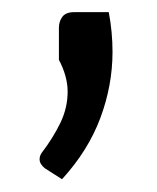

<svg xmlns="http://www.w3.org/2000/svg" viewBox="-20 -184 252 308"><path d="M79.5 103.5 52 86Q43.5 79 43.5 71.5Q43.5 66 47 61Q65 37.5 76.8 13.2Q88.5 -11 88.5 -37Q88.5 -61.5 74.5 -88V-139.5Q74.5 -149.5 80 -157Q85.5 -164.5 99 -164.5H154.5Q160.5 -132.5 160.5 -101Q160.5 -47 141 5.2Q121.5 57.5 79.5 103.5Z"/></svg>

Font: Verano Sans
Style: Regular
Weight: 400
Designer: Lukasz Dziedzic with Adam Twardoch and Botio Nikoltchev
Foundry: tyPoland Lukasz Dziedzic
Version: Version 3.001;December 28, 2019;FontCreator 12.0.0.2547 64-b